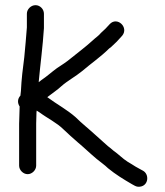

<svg xmlns="http://www.w3.org/2000/svg" viewBox="-20 -694 640 743"><path d="M54 -215V-53C54 -35.8 69.8 -20 87 -20C104.2 -20 120 -35.8 120 -53V-216C120 -226 120.3 -238.3 121 -253C121 -257.7 121.3 -262 122 -266C126 -263.3 129.7 -261 133 -259C162.7 -236.8 199.7 -219.3 226 -193C243.9 -176.3 262 -159.2 280 -144C304.9 -123.3 329.4 -99.5 354 -79C368.9 -66.4 385.1 -55.9 398 -43C427.9 -18.6 456.7 -1 491 19L502 25C509.3 29 517.5 29.8 526.5 27.5C555.2 20.1 557.2 -19.5 534 -33L523 -39C515.7 -43 509.7 -46.3 505 -49L489 -59C484.3 -61.7 479.3 -64.7 474 -68C454.3 -80.3 439.1 -97.1 419 -111C412.3 -117 405 -123 397 -129C381.3 -143.3 365.4 -156.9 349 -172C323.3 -195.7 297 -216 272 -241C239 -269.9 198.4 -291.5 163 -318C169.7 -323.3 175 -327.3 179 -330L195 -342C201.7 -346.7 209 -352.7 217 -360C241.9 -382.1 271.6 -397.3 298 -419C331.9 -448.1 370.8 -474.8 402 -506C412.8 -513.2 421.8 -524.2 432 -533C439.3 -540.3 445.7 -548.7 453 -556C479.5 -588.4 432.8 -632 404 -600C394 -588.3 382.5 -577 371 -567C360.4 -554.2 353 -551 338 -537C311.8 -513 283.2 -491.9 255 -469C237.1 -453.8 219.5 -443 200 -430C178.3 -414.1 161.5 -398.3 140 -384L130 -376V-379C136.2 -446.7 145.6 -515.1 150 -585V-641C150 -658.4 135.1 -674 117.5 -674C99.9 -674 84 -658.4 84 -641V-588C81.4 -549 77.3 -510.7 74 -473C68.3 -429.3 63.1 -388.2 61 -342L59 -324C47.4 -311.6 47.1 -295.3 56 -282C56 -262.3 54 -232.1 54 -215Z"/></svg>

Font: HoneyBee
Style: Reg
Weight: 400
Foundry: Cannot Into Space Fonts
Version: Version 0.89